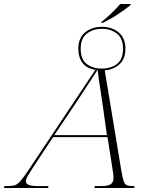

<svg xmlns="http://www.w3.org/2000/svg" viewBox="-85 -946 762 966"><path d="M427 -837Q477 -876 520 -926H573L570 -919Q544 -898 505.5 -872.5Q467 -847 429 -830H424ZM-65 0 -63 -10H-47Q-23 -10 -9.5 -14.5Q4 -19 19 -36.5Q34 -54 61 -94L395 -595Q352 -601 330.5 -629Q309 -657 309 -701Q309 -755 343 -783Q377 -811 428 -811Q478 -811 512 -783Q546 -755 546 -701Q546 -650 516.5 -623Q487 -596 442 -592L525 -90Q531 -54 536.5 -37Q542 -20 551.5 -15Q561 -10 579 -10H592L590 0H390L392 -10H426Q459 -10 472.5 -19.5Q486 -29 486 -51Q486 -62 484 -76.5Q482 -91 479 -109L456 -256H182L77 -97Q62 -74 53.5 -59Q45 -44 45 -34Q45 -10 102 -10H159L157 0ZM426 -601Q474 -601 504 -624.5Q534 -648 534 -701Q534 -753 503 -777Q472 -801 428 -801Q383 -801 352 -777Q321 -753 321 -701Q321 -647 351.5 -624Q382 -601 426 -601ZM188 -266H453L432 -415Q427 -452 420 -495.5Q413 -539 406 -595Q382 -558 364.5 -531Q347 -504 330.5 -479Q314 -454 293 -422Z"/></svg>

Font: Noto Serif Display ExtraLight
Style: Italic
Weight: 200
Italic angle: -12°
Designer: Monotype Design Team
Foundry: Monotype Imaging Inc.
Version: Version 2.009